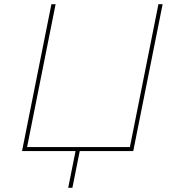

<svg xmlns="http://www.w3.org/2000/svg" viewBox="-20 -720 844 915"><path d="M615 0H360L325 175H305L340 0H85L225 -700H245L109 -19H599L735 -700H755Z"/></svg>

Font: Argentum Sans Thin
Style: Italic
Weight: 100
Italic angle: -11°
Designer: Julieta Ulanovsky (font), Cristiano Sobral (main changes and remaster)
Foundry: Julieta Ulanovsky (font), Cristiano Sobral (main changes and remaster)
Version: Version 2.007;June 15, 2022;FontCreator 14.0.0.2814 64-bit; 